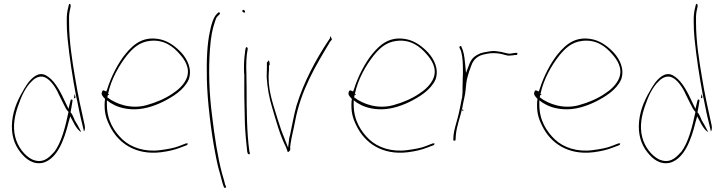

<svg xmlns="http://www.w3.org/2000/svg" viewBox="-20 -760 3753 995"><path d="M43 -132C36 -62 55 -10 85 28C112 63 151 96 205 83C278 60 313 -35 336 -129L344 -157L359 -129C369 -108 386 -82 401 -76L382 -112C377 -120 371 -130 366 -139V-141C360 -154 354 -170 345 -179L346 -180C350 -199 353 -221 356 -239L355 -242C355 -243 355 -243 352 -244C347 -245 347 -245 343 -229L335 -196L320 -227C296 -279 269 -334 230 -362H229C192 -392 157 -370 128 -334C120 -324 113 -312 106 -301C78 -254 50 -200 43 -132ZM59 -50C44 -107 58 -167 74 -212C90 -259 112 -309 146 -340C164 -359 195 -374 224 -353C251 -335 275 -295 288 -264L311 -218C318 -203 325 -190 335 -180C319 -105 299 -20 259 30H258C231 61 199 89 146 66C106 46 71 -1 59 -50ZM205 83ZM288 -264ZM326 -644C326 -621 327 -594 330 -562C340 -462 356 -359 374 -264L380 -237C388 -198 395 -160 404 -126L415 -79C419 -83 422 -94 419 -110C402 -186 383 -271 369 -358C354 -447 338 -545 338 -644C337 -667 338 -687 341 -702L346 -725C347 -736 345 -738 342 -740C339 -743 335 -731 335 -727C328 -701 325 -680 326 -644ZM346 -725ZM363 -250C365 -251 368 -253 371 -254C371 -256 371 -259 370 -262L367 -273ZM382 -112V-113ZM419 -110Z M508 -281C503 -271 514 -258 524 -248V-239H523C519 -181 528 -149 549 -107C592 -19 682 45 814 29C854 24 886 16 912 6C924 1 937 -4 949 -8C950 -8 952 -10 953 -16V-17C954 -18 951 -16 952 -17H944L908 -3C883 7 849 13 811 18C730 29 659 4 615 -37C572 -78 534 -136 534 -217V-240L552 -227C581 -209 614 -197 659 -194C718 -190 774 -209 817 -229C875 -257 933 -293 958 -348C977 -401 951 -453 920 -487C892 -517 857 -544 815 -555C727 -576 674 -534 630 -480C593 -435 556 -364 536 -299L531 -286L519 -291C514 -293 512 -292 508 -283ZM536 -256 540 -271V-268H544V-273H540C555 -348 598 -423 638 -473C669 -511 703 -542 756 -548C830 -557 878 -518 911 -480C934 -454 969 -408 947 -354C933 -320 902 -293 874 -275C836 -249 790 -229 739 -215C660 -193 582 -220 537 -255ZM958 -347Z M1052 -351C1054 -236 1075 -73 1094 26C1103 76 1112 114 1121 143C1129 172 1133 191 1136 197V198L1141 211C1148 217 1151 214 1151 206L1146 195V194C1144 186 1140 168 1131 140C1108 54 1092 -50 1079 -161C1064 -273 1060 -396 1068 -505C1073 -569 1079 -604 1094 -648C1098 -660 1100 -669 1109 -677L1118 -686C1118 -686 1120 -689 1120 -690C1120 -694 1118 -696 1114 -696C1113 -696 1111 -695 1111 -695L1102 -686C1087 -671 1075 -635 1068 -598C1053 -531 1050 -446 1052 -351ZM1109 -677Z M1236 -702C1236 -699 1240 -695 1245 -695C1250 -695 1250 -695 1250 -700C1250 -703 1245 -709 1242 -709C1238 -709 1236 -707 1236 -702ZM1245 -378 1246 -377V-302C1246 -275 1246 -246 1247 -216L1249 -123C1250 -83 1257 -6 1261 25L1264 36C1269 41 1275 42 1275 33L1272 23V22C1259 -71 1258 -196 1258 -302C1258 -329 1257 -353 1257 -377C1255 -422 1256 -470 1264 -508C1264 -509 1264 -510 1262 -513C1253 -525 1251 -499 1250 -492V-490C1245 -458 1243 -419 1245 -378ZM1256 -376H1257ZM1262 -513Z M1362 -360C1366 -302 1375 -253 1390 -204C1411 -133 1432 -55 1462 2C1469 19 1470 27 1471 28C1474 31 1484 18 1484 18V14C1483 6 1484 -3 1486 -16C1492 -57 1501 -86 1509 -130C1539 -293 1617 -421 1688 -539V-540L1699 -554C1701 -557 1701 -558 1697 -562C1696 -568 1694 -571 1693 -572C1692 -571 1690 -567 1689 -560L1680 -547C1617 -452 1554 -335 1517 -214C1504 -170 1494 -111 1484 -65V-63C1482 -57 1480 -50 1479 -44L1473 5L1438 -84C1432 -102 1425 -122 1419 -142C1400 -207 1372 -277 1372 -360C1372 -373 1373 -385 1374 -399V-420C1379 -425 1379 -425 1375 -443H1374V-448C1371 -445 1367 -441 1363 -436C1364 -413 1362 -385 1362 -360ZM1374 -399Z M1787 -281C1782 -271 1793 -258 1803 -248V-239H1802C1798 -181 1807 -149 1828 -107C1871 -19 1961 45 2093 29C2133 24 2165 16 2191 6C2203 1 2216 -4 2228 -8C2229 -8 2231 -10 2232 -16V-17C2233 -18 2230 -16 2231 -17H2223L2187 -3C2162 7 2128 13 2090 18C2009 29 1938 4 1894 -37C1851 -78 1813 -136 1813 -217V-240L1831 -227C1860 -209 1893 -197 1938 -194C1997 -190 2053 -209 2096 -229C2154 -257 2212 -293 2237 -348C2256 -401 2230 -453 2199 -487C2171 -517 2136 -544 2094 -555C2006 -576 1953 -534 1909 -480C1872 -435 1835 -364 1815 -299L1810 -286L1798 -291C1793 -293 1791 -292 1787 -283ZM1815 -256 1819 -271V-268H1823V-273H1819C1834 -348 1877 -423 1917 -473C1948 -511 1982 -542 2035 -548C2109 -557 2157 -518 2190 -480C2213 -454 2248 -408 2226 -354C2212 -320 2181 -293 2153 -275C2115 -249 2069 -229 2018 -215C1939 -193 1861 -220 1816 -255ZM2237 -347Z M2329 -37C2329 -31 2332 -31 2333 -31C2339 -31 2340 -31 2341 -37L2342 -56C2346 -108 2366 -154 2376 -202C2381 -235 2391 -266 2393 -295C2395 -317 2397 -342 2403 -361L2411 -389L2422 -419C2433 -453 2458 -473 2493 -479L2508 -482C2528 -486 2550 -485 2569 -482C2591 -479 2606 -470 2621 -472H2622C2630 -472 2644 -474 2649 -475H2658C2660 -476 2662 -482 2661 -485C2661 -486 2661 -487 2658 -486H2650C2641 -484 2631 -484 2624 -482H2621C2615 -482 2610 -483 2606 -484L2589 -488C2582 -490 2578 -491 2571 -492L2550 -495C2531 -498 2509 -492 2489 -489L2470 -484L2450 -474C2432 -463 2423 -453 2413 -430L2395 -382L2390 -433C2387 -468 2382 -497 2371 -518V-519C2369 -525 2359 -519 2361 -515V-513C2363 -508 2368 -501 2371 -488C2378 -460 2379 -426 2379 -392C2379 -378 2379 -366 2378 -353C2378 -334 2377 -319 2377 -304V-286C2377 -277 2376 -268 2375 -260V-253H2374C2367 -219 2361 -183 2352 -150C2344 -118 2332 -84 2330 -56ZM2341 -34ZM2374 -258H2375ZM2375 -186H2381V-192H2375ZM2376 -199V-200ZM2378 -351H2379ZM2450 -474ZM2488 -489H2489Z M2749 -281C2744 -271 2755 -258 2765 -248V-239H2764C2760 -181 2769 -149 2790 -107C2833 -19 2923 45 3055 29C3095 24 3127 16 3153 6C3165 1 3178 -4 3190 -8C3191 -8 3193 -10 3194 -16V-17C3195 -18 3192 -16 3193 -17H3185L3149 -3C3124 7 3090 13 3052 18C2971 29 2900 4 2856 -37C2813 -78 2775 -136 2775 -217V-240L2793 -227C2822 -209 2855 -197 2900 -194C2959 -190 3015 -209 3058 -229C3116 -257 3174 -293 3199 -348C3218 -401 3192 -453 3161 -487C3133 -517 3098 -544 3056 -555C2968 -576 2915 -534 2871 -480C2834 -435 2797 -364 2777 -299L2772 -286L2760 -291C2755 -293 2753 -292 2749 -283ZM2777 -256 2781 -271V-268H2785V-273H2781C2796 -348 2839 -423 2879 -473C2910 -511 2944 -542 2997 -548C3071 -557 3119 -518 3152 -480C3175 -454 3210 -408 3188 -354C3174 -320 3143 -293 3115 -275C3077 -249 3031 -229 2980 -215C2901 -193 2823 -220 2778 -255ZM3199 -347Z M3292 -132C3285 -62 3304 -10 3334 28C3361 63 3400 96 3454 83C3527 60 3562 -35 3585 -129L3593 -157L3608 -129C3618 -108 3635 -82 3650 -76L3631 -112C3626 -120 3620 -130 3615 -139V-141C3609 -154 3603 -170 3594 -179L3595 -180C3599 -199 3602 -221 3605 -239L3604 -242C3604 -243 3604 -243 3601 -244C3596 -245 3596 -245 3592 -229L3584 -196L3569 -227C3545 -279 3518 -334 3479 -362H3478C3441 -392 3406 -370 3377 -334C3369 -324 3362 -312 3355 -301C3327 -254 3299 -200 3292 -132ZM3308 -50C3293 -107 3307 -167 3323 -212C3339 -259 3361 -309 3395 -340C3413 -359 3444 -374 3473 -353C3500 -335 3524 -295 3537 -264L3560 -218C3567 -203 3574 -190 3584 -180C3568 -105 3548 -20 3508 30H3507C3480 61 3448 89 3395 66C3355 46 3320 -1 3308 -50ZM3454 83ZM3537 -264ZM3575 -644C3575 -621 3576 -594 3579 -562C3589 -462 3605 -359 3623 -264L3629 -237C3637 -198 3644 -160 3653 -126L3664 -79C3668 -83 3671 -94 3668 -110C3651 -186 3632 -271 3618 -358C3603 -447 3587 -545 3587 -644C3586 -667 3587 -687 3590 -702L3595 -725C3596 -736 3594 -738 3591 -740C3588 -743 3584 -731 3584 -727C3577 -701 3574 -680 3575 -644ZM3595 -725ZM3612 -250C3614 -251 3617 -253 3620 -254C3620 -256 3620 -259 3619 -262L3616 -273ZM3631 -112V-113ZM3668 -110Z"/></svg>

Font: Stray Cat
Style: Hl
Weight: 100
Version: Version 1.0